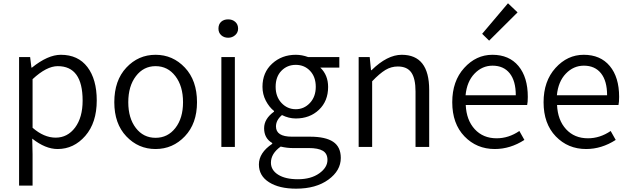

<svg xmlns="http://www.w3.org/2000/svg" viewBox="-20 -883 3783 1154"><path d="M94.7 232.4V-540H161.1L168.9 -476.6H171.9Q267.6 -553.7 345.7 -553.7Q449.2 -553.7 505.4 -480Q561.5 -406.2 561.5 -279.3Q561.5 -145.5 492.7 -66.4Q423.8 12.7 326.2 12.7Q252.9 12.7 173.8 -49.8L175.8 44.9V232.4ZM314.5 -55.7Q385.7 -55.7 431.2 -116.2Q476.6 -176.8 476.6 -278.3Q476.6 -485.4 327.1 -485.4Q259.8 -485.4 175.8 -407.2V-115.2Q244.1 -55.7 314.5 -55.7Z M667 -268.6Q667 -399.4 739.3 -476.6Q811.5 -553.7 915 -553.7Q1018.6 -553.7 1091.3 -476.6Q1164.1 -399.4 1164.1 -268.6Q1164.1 -140.6 1091.3 -64Q1018.6 12.7 915 12.7Q811.5 12.7 739.3 -63.5Q667 -139.6 667 -268.6ZM1080.1 -268.6Q1080.1 -365.2 1034.2 -425.3Q988.3 -485.4 915 -485.4Q842.8 -485.4 796.9 -425.3Q751 -365.2 751 -268.6Q751 -172.9 796.4 -113.8Q841.8 -54.7 915 -54.7Q988.3 -54.7 1034.2 -113.8Q1080.1 -172.9 1080.1 -268.6Z M1310.5 0V-540H1391.6V0ZM1351.6 -656.2Q1326.2 -656.2 1309.6 -671.4Q1293 -686.5 1293 -710.9Q1293 -737.3 1309.1 -752Q1325.2 -766.6 1351.6 -766.6Q1377 -766.6 1394 -751.5Q1411.1 -736.3 1411.1 -710.9Q1411.1 -687.5 1393.6 -671.9Q1376 -656.2 1351.6 -656.2Z M1759.8 251Q1658.2 251 1597.2 212.4Q1536.1 173.8 1536.1 105.5Q1536.1 35.2 1616.2 -18.6V-23.4Q1567.4 -51.8 1567.4 -112.3Q1567.4 -168.9 1627 -211.9V-215.8Q1597.7 -239.3 1577.6 -277.8Q1557.6 -316.4 1557.6 -361.3Q1557.6 -447.3 1615.7 -500.5Q1673.8 -553.7 1757.8 -553.7Q1794.9 -553.7 1832 -540H2019.5V-476.6H1905.3Q1952.1 -431.6 1952.1 -360.4Q1952.1 -275.4 1897 -223.1Q1841.8 -170.9 1757.8 -170.9Q1715.8 -170.9 1674.8 -191.4Q1638.7 -161.1 1638.7 -123Q1638.7 -61.5 1734.4 -61.5H1842.8Q1936.5 -61.5 1982.4 -30.8Q2028.3 0 2028.3 66.4Q2028.3 142.6 1953.6 196.8Q1878.9 251 1759.8 251ZM1757.8 -226.6Q1807.6 -226.6 1842.8 -264.2Q1877.9 -301.8 1877.9 -361.3Q1877.9 -420.9 1843.8 -457Q1809.6 -493.2 1757.8 -493.2Q1706.1 -493.2 1671.4 -457.5Q1636.7 -421.9 1636.7 -361.3Q1636.7 -301.8 1671.9 -264.2Q1707 -226.6 1757.8 -226.6ZM1770.5 194.3Q1848.6 194.3 1898.4 159.2Q1948.2 124 1948.2 78.1Q1948.2 40 1920.4 23.4Q1892.6 6.8 1835 6.8H1736.3Q1705.1 6.8 1667 -2Q1608.4 40 1608.4 94.7Q1608.4 139.6 1651.9 167Q1695.3 194.3 1770.5 194.3Z M2135.7 0V-540H2202.1L2210 -460.9H2212.9Q2307.6 -553.7 2394.5 -553.7Q2559.6 -553.7 2559.6 -342.8V0H2477.5V-333Q2477.5 -411.1 2452.1 -447.3Q2426.8 -483.4 2371.1 -483.4Q2331.1 -483.4 2296.4 -462.4Q2261.7 -441.4 2216.8 -394.5V0Z M2954.1 12.7Q2844.7 12.7 2771.5 -63.5Q2698.2 -139.6 2698.2 -268.6Q2698.2 -395.5 2770 -474.6Q2841.8 -553.7 2939.5 -553.7Q3040 -553.7 3096.2 -486.3Q3152.3 -418.9 3152.3 -300.8Q3152.3 -268.6 3148.4 -252H2779.3Q2783.2 -161.1 2833.5 -106.4Q2883.8 -51.8 2964.8 -51.8Q3037.1 -51.8 3101.6 -95.7L3131.8 -42Q3046.9 12.7 2954.1 12.7ZM2778.3 -310.5H3080.1Q3080.1 -396.5 3043.5 -442.4Q3006.8 -488.3 2940.4 -488.3Q2877.9 -488.3 2832 -440.4Q2786.1 -392.6 2778.3 -310.5ZM2919.9 -638.7 2877.9 -679.7 3033.2 -863.3 3090.8 -808.6Z M3502.9 12.7Q3393.6 12.7 3320.3 -63.5Q3247.1 -139.6 3247.1 -268.6Q3247.1 -395.5 3318.8 -474.6Q3390.6 -553.7 3488.3 -553.7Q3588.9 -553.7 3645 -486.3Q3701.2 -418.9 3701.2 -300.8Q3701.2 -268.6 3697.3 -252H3328.1Q3332 -161.1 3382.3 -106.4Q3432.6 -51.8 3513.7 -51.8Q3585.9 -51.8 3650.4 -95.7L3680.7 -42Q3595.7 12.7 3502.9 12.7ZM3327.1 -310.5H3628.9Q3628.9 -396.5 3592.3 -442.4Q3555.7 -488.3 3489.3 -488.3Q3426.8 -488.3 3380.9 -440.4Q3335 -392.6 3327.1 -310.5Z"/></svg>

Font: Gen Shin Gothic Normal
Style: Regular
Weight: 300
Designer: [Source Han Sans]
Ryoko NISHIZUKA  (kana & ideographs); Paul D. Hunt (Latin, Greek & Cyrillic); Wenlong ZHANG  (bopomofo
Version: Version 1.002.20150607